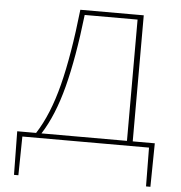

<svg xmlns="http://www.w3.org/2000/svg" viewBox="-57 -713 907 962"><g transform="rotate(5 396.0 -231.5)"><path d="M735 195H713L711 0H74L71 195H49L46 -24H141Q205 -123 244 -276Q283 -429 308 -658H627V-24H738ZM598 -24V-634H332Q307 -417 268.5 -269Q230 -121 168 -24Z"/></g></svg>

Font: Ysabeau Extralight
Style: Regular
Weight: 200
Designer: Christian Thalmann (Catharsis Fonts)
Version: Version 0.003